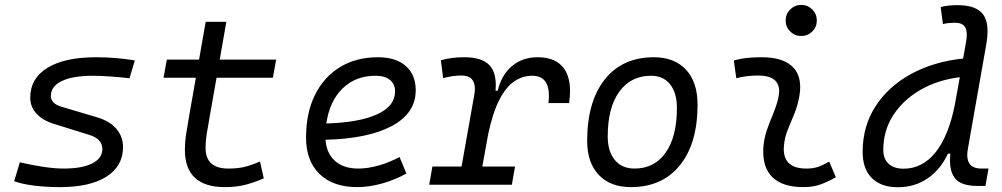

<svg xmlns="http://www.w3.org/2000/svg" viewBox="-20 -764 4142 794"><path d="M228.5 9.8Q169.4 9.8 119.9 3.4Q70.3 -2.9 38.6 -14.6L62 -92.8Q114.3 -80.6 161.4 -73.7Q208.5 -66.9 242.2 -66.9Q319.3 -66.9 361.3 -88.1Q403.3 -109.4 403.3 -147.9Q403.3 -190.4 346.7 -207L200.7 -252.4Q154.8 -267.1 129.9 -295.2Q105 -323.2 105 -359.9Q105 -439.9 176.3 -483.6Q247.6 -527.3 377.4 -527.3Q457.5 -527.3 537.6 -514.2L515.6 -440.4Q472.7 -445.3 432.9 -448Q393.1 -450.7 364.3 -450.7Q281.2 -450.7 235.8 -429Q190.4 -407.2 190.4 -367.7Q190.4 -334.5 236.8 -321.8L383.3 -278.3Q434.1 -263.2 461.4 -231Q488.8 -198.7 488.8 -155.8Q488.8 -77.1 420.7 -33.7Q352.5 9.8 228.5 9.8Z M910.2 9.8Q744.6 9.8 744.6 -144.5Q744.6 -175.8 749 -205.3Q753.4 -234.9 762.7 -287.1L790 -442.4H656.2L669.9 -517.6H803.2L830.6 -673.8H916L888.7 -517.6H1122.1L1108.4 -442.4H875.5L848.1 -287.1Q839.4 -236.8 834.7 -209.2Q830.1 -181.6 830.1 -152.8Q830.1 -66.9 924.3 -66.9Q960.9 -66.9 988.8 -73.2Q1016.6 -79.6 1055.2 -96.2L1070.8 -26.4Q1036.6 -11.2 998 -0.7Q959.5 9.8 910.2 9.8Z M1461.4 -66.9Q1500.5 -66.9 1545.7 -79.6Q1590.8 -92.3 1632.3 -114.7L1660.6 -46.4Q1613.3 -20 1559.8 -5.1Q1506.3 9.8 1457 9.8Q1357.4 9.8 1301.5 -44.4Q1245.6 -98.6 1245.6 -194.8Q1245.6 -296.4 1282.2 -370.8Q1318.8 -445.3 1385.7 -486.3Q1452.6 -527.3 1543 -527.3Q1616.7 -527.3 1658 -491.2Q1699.2 -455.1 1699.2 -390.6Q1699.2 -295.9 1600.8 -243.2Q1502.4 -190.4 1326.2 -186Q1330.1 -129.9 1365.5 -98.4Q1400.9 -66.9 1461.4 -66.9ZM1329.6 -253.4Q1465.3 -257.3 1539.6 -291.3Q1613.8 -325.2 1613.8 -385.7Q1613.8 -416 1592.8 -433.3Q1571.8 -450.7 1532.7 -450.7Q1450.2 -450.7 1396.2 -397.7Q1342.3 -344.7 1329.6 -253.4Z M1754.9 0 1768.1 -75.2H1888.7L1940.9 -369.1Q1943.8 -384.3 1943.8 -396.5Q1943.8 -451.7 1888.7 -451.7Q1851.1 -451.7 1812.5 -440.9L1803.2 -514.6Q1844.7 -527.3 1900.9 -527.3Q1973.1 -527.3 2004.4 -494.1Q2030.3 -466.3 2030.3 -411.6Q2030.3 -400.9 2029.3 -388.7H2038.1Q2054.2 -455.1 2097.7 -491.2Q2141.1 -527.3 2203.6 -527.3Q2280.3 -527.3 2314 -478.5Q2337.4 -443.4 2337.4 -387.7Q2337.4 -364.7 2333.5 -337.9H2248Q2250 -354 2250 -368.2Q2250 -450.7 2180.7 -450.7Q2141.1 -450.7 2106.9 -427.7Q2072.8 -404.8 2045.4 -352.1Q2018.1 -299.3 1999 -210L1974.6 -75.2H2109.9L2096.7 0Z M2588.9 9.8Q2503.9 9.8 2456.1 -40.8Q2408.2 -91.3 2408.2 -181.2Q2408.2 -344.2 2481.2 -435.8Q2554.2 -527.3 2683.6 -527.3Q2769 -527.3 2816.9 -475.8Q2864.7 -424.3 2864.7 -331.5Q2864.7 -170.9 2791.7 -80.6Q2718.8 9.8 2588.9 9.8ZM2604 -66.9Q2686.5 -66.9 2732.9 -133.1Q2779.3 -199.2 2779.3 -317.4Q2779.3 -379.9 2751.2 -415.3Q2723.1 -450.7 2672.4 -450.7Q2588.4 -450.7 2540.8 -384.5Q2493.2 -318.4 2493.2 -200.2Q2493.2 -137.2 2522.7 -102.1Q2552.2 -66.9 2604 -66.9Z M3409.2 -95.7 3436.5 -31.2Q3407.7 -14.2 3375.7 -2.2Q3343.8 9.8 3302.2 9.8Q3215.8 9.8 3173.8 -31.7Q3136.2 -68.8 3136.2 -137.2Q3136.2 -145 3136.7 -153.3Q3139.2 -189.9 3150.9 -224.6Q3162.6 -259.3 3176.8 -292Q3190.4 -324.7 3197.8 -355Q3202.1 -373 3202.1 -387.2Q3202.1 -451.7 3114.3 -451.7Q3067.9 -451.7 3024.9 -440.4L3014.6 -513.7Q3043.5 -522 3072.3 -524.7Q3101.1 -527.3 3129.9 -527.3Q3224.6 -527.3 3264.2 -481Q3289.1 -451.2 3289.1 -403.8Q3289.1 -377.4 3281.2 -345.2Q3272.9 -310.5 3259.8 -280.8Q3246.6 -250.5 3235.4 -221.2Q3224.1 -191.9 3221.7 -157.7Q3221.2 -152.8 3221.2 -147.9Q3221.2 -66.9 3314.9 -66.9Q3341.3 -66.9 3361.6 -73.5Q3381.8 -80.1 3409.2 -95.7ZM3293.5 -615.2Q3266.6 -615.2 3247.8 -633.8Q3229 -652.3 3229 -679.2Q3229 -706.1 3247.8 -724.9Q3266.6 -743.7 3293.5 -743.7Q3320.3 -743.7 3339.1 -724.9Q3357.9 -706.1 3357.9 -679.2Q3357.9 -652.3 3339.1 -633.8Q3320.3 -615.2 3293.5 -615.2Z M3692.9 10.3Q3623.5 10.3 3585.4 -27.8Q3547.4 -65.9 3547.4 -135.3Q3547.4 -242.7 3601.1 -325.2Q3654.8 -407.7 3748.5 -458.5Q3842.3 -509.3 3962.9 -522L3975.1 -590.8Q3978 -607.4 3978 -620.6Q3978 -639.6 3971.7 -650.9Q3960.9 -669.9 3929.2 -669.9Q3917 -669.9 3904.5 -668.7Q3892.1 -667.5 3879.4 -664.6L3870.1 -734.9Q3887.2 -739.3 3904.5 -741Q3921.9 -742.7 3939.5 -742.7Q4017.1 -742.7 4045.4 -704.6Q4064 -679.2 4064 -634.3Q4064 -611.3 4059.1 -583L3982.4 -147.5Q3980 -134.3 3980 -123Q3980 -66.9 4038.1 -66.9H4067.9L4055.2 4.9H4022Q3952.1 4.9 3927.7 -28.8Q3908.7 -54.7 3908.7 -100.1Q3908.7 -113.3 3910.2 -128.4H3899.9Q3870.6 -64 3816.9 -26.9Q3763.2 10.3 3692.9 10.3ZM3928.7 -331.1 3949.2 -444.8Q3856.4 -433.1 3785.2 -391.6Q3713.9 -350.1 3673.3 -286.6Q3632.8 -223.1 3632.8 -144Q3632.8 -106.9 3654.8 -86.7Q3676.8 -66.4 3716.3 -66.4Q3794.9 -66.4 3849.1 -134.5Q3903.3 -202.6 3928.7 -331.1Z"/></svg>

Font: CaskaydiaCove NFP SemiLight
Style: Italic
Weight: 350
Italic angle: -10°
Designer: Aaron Bell
Foundry: Saja Typeworks
Version: Version 2111.001; VTT 6.35;Nerd Fonts 3.1.1